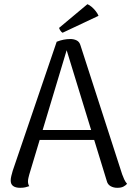

<svg xmlns="http://www.w3.org/2000/svg" viewBox="-20 -894 632 925"><path d="M319.4 -706Q335.8 -706 349.2 -699.4Q362.6 -692.8 367.5 -676.1L568.4 -54.5Q572.4 -43.2 578.2 -30.3Q584.1 -17.5 592.2 -8.4Q585.9 -1.1 575 4.8Q564.1 10.8 545.2 10.8Q526.7 10.8 512.6 2.7Q498.5 -5.5 494.6 -21.7L294.4 -674L307.3 -672.6L120.8 -52.5Q118.8 -44.8 116.8 -36.3Q114.8 -27.8 114.8 -20Q114.8 -12.8 116.5 -7Q118.2 -1.2 121 2.8Q111.9 6.1 102 8.4Q92 10.8 77.3 10.8Q54.5 10.8 42.8 1.8Q31.1 -7.1 31.6 -25.7Q31.6 -34.4 34.6 -46.7Q37.5 -59 41.3 -71.4L253.1 -692.9Q285.8 -706 319.4 -706ZM153.5 -267.8H471V-219.7H153.5ZM454.6 -817.8 281.5 -736.2Q276.2 -738.7 270.5 -747.2Q264.9 -755.8 264.8 -759.8L401.2 -873.8Q411 -869.9 421.7 -860.8Q432.3 -851.7 441.2 -840.4Q450.2 -829.1 454.6 -817.8Z"/></svg>

Font: Arima Thin
Style: Regular
Weight: 100
Designer: Joana Correia and Natanael Gama
Foundry: NDISCOVER
Version: Version 1.101;gftools[0.9.23]